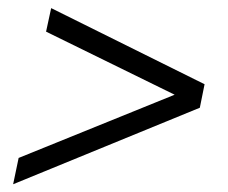

<svg xmlns="http://www.w3.org/2000/svg" viewBox="-20 -487 567 478"><path d="M477.5 -218.8 12.7 -28.3 26.4 -93.8 460 -269.5 453.1 -232.4 94.7 -408.2 107.4 -466.8 489.3 -277.3Z"/></svg>

Font: Crimson Pro Light
Style: Italic
Weight: 300
Italic angle: -12°
Designer: Jacques Le Bailly
Foundry: Baron von Fonthausen
Version: Version 1.003